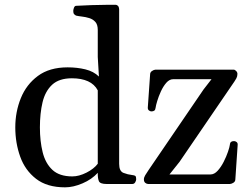

<svg xmlns="http://www.w3.org/2000/svg" viewBox="-20 -781 1058 815"><path d="M256.3 14.2Q179.7 14.2 133.1 -22Q86.4 -58.1 65.7 -116.2Q44.9 -174.3 44.9 -240.2Q44.9 -306.2 68.4 -364.3Q91.8 -422.4 140.9 -458.7Q189.9 -495.1 267.1 -495.1Q307.1 -495.1 342.3 -486.6Q377.4 -478 399.9 -456.1L395 -539.1V-653.8Q395 -676.8 384.5 -688.2Q374 -699.7 358.6 -704.3Q343.3 -709 327.9 -710.7Q312.5 -712.4 302.7 -714.8Q297.9 -717.3 294.4 -721.2Q291 -725.1 291 -734.4Q291 -740.2 293.9 -748Q296.9 -755.9 302.7 -756.3Q335.4 -758.3 368.9 -759.3Q402.3 -760.3 429.9 -760.5Q457.5 -760.7 471.2 -760.7Q475.1 -760.7 480 -756.8Q484.9 -752.9 485.8 -741.2V-85.4Q485.8 -54.2 504.2 -47.1Q522.5 -40 540.5 -38.1Q550.8 -37.1 554.4 -34.2Q558.1 -31.2 558.1 -20Q558.1 -14.6 554 -7.3Q549.8 0 541.5 0H432.1Q404.8 0 399.7 -12.2Q394.5 -24.4 395 -47.4Q369.6 -19.5 330.3 -2.7Q291 14.2 256.3 14.2ZM287.1 -32.2Q315.4 -32.2 347.2 -48.3Q378.9 -64.5 395 -85.9V-397.5Q381.3 -423.3 353.5 -436Q325.7 -448.7 285.2 -448.7Q231 -448.7 201.4 -421.4Q171.9 -394 160.6 -346.9Q149.4 -299.8 149.4 -240.2Q149.4 -182.1 161.1 -134.8Q172.9 -87.4 202.6 -59.8Q232.4 -32.2 287.1 -32.2ZM608.9 0Q603 0 596.9 -4.6Q590.8 -9.3 590.8 -19.5Q590.8 -27.8 596.4 -37.1Q602.1 -46.4 611.3 -60.1L843.8 -400.9L889.6 -460L892.6 -444.8H715.3Q699.2 -444.8 686 -429.7Q672.9 -414.6 663.1 -393.3Q653.3 -372.1 647.5 -352.5Q641.6 -333 640.6 -324.2Q639.6 -314.9 635 -311.5Q630.4 -308.1 622.6 -308.1Q617.2 -308.1 612.1 -312.3Q606.9 -316.4 607.4 -324.7L617.2 -465.3Q617.2 -474.1 625 -479.5Q632.8 -484.9 640.1 -485.4H971.2Q977.1 -485.4 982.4 -479.7Q987.8 -474.1 987.8 -467.3Q987.8 -457 983.4 -448.7Q979 -440.4 975.1 -435.1L742.2 -94.2L680.7 -17.1L671.4 -40.5H873.5Q889.6 -40.5 904.1 -56.4Q918.5 -72.3 929.7 -94.5Q940.9 -116.7 947.8 -137Q954.6 -157.2 955.6 -166Q956.5 -175.8 961.2 -179Q965.8 -182.1 973.6 -182.1Q979 -182.1 984.4 -178Q989.7 -173.8 988.8 -165.5L979 -20Q979 -10.7 971.2 -5.6Q963.4 -0.5 956.1 0Z"/></svg>

Font: Gelasio
Style: Regular
Weight: 400
Designer: Eben Sorkin
Foundry: Eben Sorkin
Version: Version 1.008